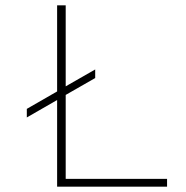

<svg xmlns="http://www.w3.org/2000/svg" viewBox="-20 -696 692 716"><path d="M80 -290V-258L193 -323V0H603V-29H225V-342L335 -405V-437L225 -374V-676H193V-355Z"/></svg>

Font: MV Cash Thin
Style: Regular
Weight: 100
Designer: Rodrigo Fuenzalida
Foundry: fragTYPE
Version: Version 1.100;Glyphs 3.1.2 (3151)